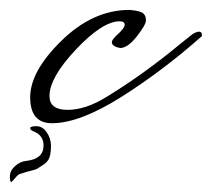

<svg xmlns="http://www.w3.org/2000/svg" viewBox="-35 -235 428 388"><path d="M34 31Q26 28 26 24Q26 20 38.5 20Q51 20 59.5 32.5Q68 45 68 59.5Q68 74 65 83Q62 92 52.5 98Q43 104 40 106Q37 108 20 112L4 117Q0 119 -9 130L-12 133Q-15 133 -15 121.5Q-15 110 -4.5 100.5Q6 91 19 90Q53 86 53 59Q53 39 34 31ZM354 -166Q362 -171 367.5 -171Q373 -171 373 -164V-162Q294 -92 210 -39Q126 14 70 14Q26 14 26 -38.5Q26 -91 89.5 -153Q153 -215 227 -215Q249 -213 254.5 -208Q260 -203 260 -194Q260 -185 241.5 -161.5Q223 -138 208 -138Q191 -141 191 -150Q191 -154 200 -163Q217 -178 217 -185Q217 -192 206 -192Q171 -191 118 -134.5Q65 -78 65 -41Q65 -13 101.5 -13Q138 -13 180 -39Q254 -84 329 -146Z"/></svg>

Font: Mrs Saint Delafield
Style: Regular
Weight: 400
Designer: Alejandro Paul
Foundry: Alejandro Paul
Version: Version 1.001